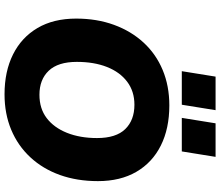

<svg xmlns="http://www.w3.org/2000/svg" viewBox="-82 -878 971 847"><g transform="rotate(90 403.5 -454.5)"><path d="M396 11Q295 11 220 -26.5Q145 -64 103.5 -134.5Q62 -205 62 -305Q62 -396 89.5 -471.5Q117 -547 167.5 -602Q218 -657 288.5 -686.5Q359 -716 445 -716Q547 -716 622 -678.5Q697 -641 738 -570.5Q779 -500 779 -401Q779 -309 752 -233.5Q725 -158 674 -103Q623 -48 552.5 -18.5Q482 11 396 11ZM398 -143Q459 -143 501 -175Q543 -207 566 -264.5Q589 -322 589 -397Q589 -481 549.5 -521.5Q510 -562 442 -562Q383 -562 340.5 -530Q298 -498 275.5 -441Q253 -384 253 -308Q253 -225 292 -184Q331 -143 398 -143ZM500 -771 524 -920H672L648 -771ZM294 -771 318 -920H466L442 -771Z"/></g></svg>

Font: Nunito Sans 12pt Black
Style: Italic
Weight: 900
Italic angle: -9°
Designer: Vernon Adams
Foundry: Vernon Adams
Version: Version 3.101;gftools[0.9.27]